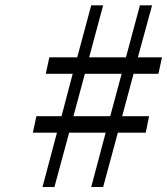

<svg xmlns="http://www.w3.org/2000/svg" viewBox="-20 -664 644 739"><path d="M331.1 -643.6H377L323.2 -443.4H464.8L518.6 -643.6H565.4L510.7 -443.4H603.5L589.8 -379.9H494.1L450.2 -216.8H553.7L541 -153.3H433.6L377 55.7H331.1L386.7 -153.3H246.1L189.5 55.7H143.6L199.2 -153.3H106.4L120.1 -216.8H216.8L259.8 -379.9H156.2L169.9 -443.4H277.3ZM448.2 -379.9H306.6L262.7 -216.8H404.3Z"/></svg>

Font: Thabit-Oblique
Style: Oblique
Weight: 500
Designer: Regenerated by Nadim Shaikli
Foundry: MAK Alagha
Version: 0.01